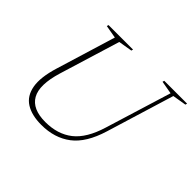

<svg xmlns="http://www.w3.org/2000/svg" viewBox="-151 -883 1105 1105"><g transform="rotate(45 401.5 -330.0)"><path d="M163 -276Q123 -145 159 -81.5Q195 -18 300.5 -18Q400.5 -18 466.8 -70Q533 -122 569.5 -242L693.5 -645L614 -659L617 -670H803L800 -659L716 -645L589.5 -231Q550 -101.5 476.5 -45.8Q403 10 296 10Q217.5 10 169.2 -20.5Q121 -51 109.5 -115.8Q98 -180.5 129.5 -283L240 -645L160.5 -659L163.5 -670H363L360 -659L276 -645Z"/></g></svg>

Font: Newsreader 16pt ExtraLight
Style: Italic
Weight: 275
Italic angle: -17°
Designer: Hugues Gentile
Foundry: Production Type
Version: Version 1.003; ttfautohint (v1.8.3)